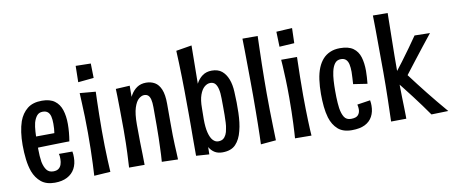

<svg xmlns="http://www.w3.org/2000/svg" viewBox="-65 -969 2925 1242"><g transform="rotate(-10 1398.0 -348.5)"><path d="M210 12Q154 12 120.5 -15.5Q87 -43 70 -88Q57 -124 51.5 -169Q46 -214 46 -264Q46 -308 51.5 -347Q57 -386 68 -418Q86 -467 122 -496Q158 -525 218 -525Q271 -525 301.5 -502.5Q332 -480 345 -440Q358 -400 358 -348Q358 -321 355.5 -293Q353 -265 348 -235L261 -298Q264 -317 265 -334Q266 -351 266 -366Q266 -393 261.5 -412.5Q257 -432 245 -443Q233 -454 211 -454Q187 -454 173 -437.5Q159 -421 151 -393Q145 -368 143 -336Q141 -304 141 -270Q141 -245 141 -221Q141 -197 142.5 -176Q144 -155 147 -136Q154 -102 169 -82Q184 -62 213 -62Q235 -62 247.5 -71.5Q260 -81 265.5 -97Q271 -113 271 -132Q271 -140 270.5 -149Q270 -158 267 -167H356Q358 -157 358.5 -147.5Q359 -138 359 -128Q359 -86 342 -54.5Q325 -23 291.5 -5.5Q258 12 210 12ZM77 -227 75 -303 336 -305 348 -235Q348 -235 330 -235Q312 -235 283 -234Q254 -233 218 -232.5Q182 -232 145 -230.5Q108 -229 77 -227Z M468 12Q470 -21 472 -66Q474 -111 475 -162.5Q476 -214 476 -267Q476 -323 474.5 -374Q473 -425 471 -465.5Q469 -506 468 -531L572 -522Q571 -499 570 -460Q569 -421 568 -371Q567 -321 567 -266Q567 -216 568 -166.5Q569 -117 571 -73.5Q573 -30 575 5ZM471 -602 473 -709 572 -707 574 -612Z M1020 2 914 -1Q916 -23 917 -46Q918 -69 919 -96.5Q920 -124 921 -158Q922 -192 922 -237Q922 -253 922 -271Q922 -289 922 -310.5Q922 -332 922 -358Q922 -390 917 -409.5Q912 -429 902 -437.5Q892 -446 876 -446Q859 -446 840.5 -430.5Q822 -415 809.5 -376Q797 -337 797 -267L757 -234Q757 -275 761 -315.5Q765 -356 774.5 -393.5Q784 -431 800.5 -460Q817 -489 842 -506Q867 -523 902 -523Q934 -523 959 -508.5Q984 -494 998.5 -459.5Q1013 -425 1013 -365Q1013 -329 1013 -309.5Q1013 -290 1013 -276.5Q1013 -263 1013 -243Q1013 -194 1013.5 -158Q1014 -122 1015.5 -95Q1017 -68 1018 -45Q1019 -22 1020 2ZM699 -1Q700 -25 701.5 -47.5Q703 -70 704 -97Q705 -124 706 -160Q707 -196 707 -247Q707 -317 706 -374.5Q705 -432 704.5 -469.5Q704 -507 703 -517L795 -522Q795 -504 794.5 -466Q794 -428 795 -376.5Q796 -325 797 -267Q797 -198 798 -151Q799 -104 800 -69.5Q801 -35 801 -1Z M1312 7Q1281 7 1260 -6.5Q1239 -20 1226 -43L1225 5L1139 -1Q1139 -22 1139 -52.5Q1139 -83 1139 -120Q1139 -157 1139.5 -196.5Q1140 -236 1139.5 -274Q1139 -312 1139 -345Q1139 -384 1138.5 -428.5Q1138 -473 1137 -518.5Q1136 -564 1134.5 -608.5Q1133 -653 1131 -692L1234 -709L1231 -458Q1247 -489 1272.5 -507.5Q1298 -526 1334 -526Q1375 -526 1400 -505.5Q1425 -485 1439 -449Q1453 -413 1455 -365Q1457 -330 1457.5 -295Q1458 -260 1457 -227.5Q1456 -195 1452.5 -165.5Q1449 -136 1442 -110Q1429 -56 1399 -24.5Q1369 7 1312 7ZM1297 -68Q1317 -68 1329 -76.5Q1341 -85 1349 -101Q1357 -117 1360 -139Q1364 -156 1365 -179Q1366 -202 1366.5 -228.5Q1367 -255 1366.5 -283Q1366 -311 1366 -338Q1366 -374 1360 -399Q1354 -424 1342.5 -436.5Q1331 -449 1311 -449Q1291 -449 1272.5 -433.5Q1254 -418 1242 -384.5Q1230 -351 1230 -297L1229 -226Q1229 -171 1238 -136Q1247 -101 1262.5 -84.5Q1278 -68 1297 -68Z M1565 -1Q1566 -27 1567 -60.5Q1568 -94 1568.5 -134Q1569 -174 1569.5 -221Q1570 -268 1570 -321Q1570 -364 1569.5 -415.5Q1569 -467 1568.5 -519Q1568 -571 1567.5 -616.5Q1567 -662 1566 -695H1666Q1665 -655 1663.5 -608Q1662 -561 1661 -511.5Q1660 -462 1659.5 -413Q1659 -364 1659 -320Q1659 -268 1660 -209.5Q1661 -151 1662.5 -98.5Q1664 -46 1665 -10Z M1897 0 1789 -1Q1790 -13 1791.5 -38Q1793 -63 1794.5 -97.5Q1796 -132 1797 -175Q1798 -218 1798 -267Q1798 -334 1796 -387Q1794 -440 1792 -473.5Q1790 -507 1789 -517H1893Q1893 -509 1892 -474.5Q1891 -440 1890 -386.5Q1889 -333 1889 -266Q1889 -219 1890 -177Q1891 -135 1892 -100Q1893 -65 1894.5 -39.5Q1896 -14 1897 0ZM1891 -608 1793 -602 1790 -701 1894 -707Z M2161 11Q2103 11 2070 -18.5Q2037 -48 2022 -97Q2012 -131 2008 -170.5Q2004 -210 2004 -254Q2004 -303 2010 -347Q2016 -391 2030 -425Q2043 -456 2062.5 -478Q2082 -500 2110.5 -512.5Q2139 -525 2176 -525Q2232 -525 2262.5 -503Q2293 -481 2305 -442Q2317 -403 2317 -351Q2317 -331 2315.5 -310Q2314 -289 2312 -267L2220 -281Q2221 -302 2222.5 -322.5Q2224 -343 2224 -361Q2224 -389 2219.5 -410Q2215 -431 2203 -442.5Q2191 -454 2170 -454Q2144 -454 2129.5 -435Q2115 -416 2108 -384Q2102 -357 2100 -325Q2098 -293 2098 -259Q2098 -237 2098.5 -217Q2099 -197 2100.5 -178.5Q2102 -160 2104 -144Q2110 -106 2124 -84Q2138 -62 2168 -62Q2202 -62 2215 -77Q2228 -92 2228 -115Q2228 -123 2227 -130.5Q2226 -138 2224 -146L2310 -159Q2312 -149 2312.5 -140Q2313 -131 2313 -123Q2313 -83 2296.5 -52.5Q2280 -22 2247 -5.5Q2214 11 2161 11Z M2685 0Q2639 -66 2587.5 -133.5Q2536 -201 2480 -270Q2525 -327 2556.5 -369.5Q2588 -412 2614 -448Q2640 -484 2666 -522L2767 -520Q2735 -480 2705.5 -442.5Q2676 -405 2645 -365Q2614 -325 2577 -277Q2628 -209 2680 -143.5Q2732 -78 2796 -3ZM2420 0Q2420 0 2420.5 -19.5Q2421 -39 2422 -71.5Q2423 -104 2424 -145.5Q2425 -187 2425.5 -232Q2426 -277 2426 -321Q2426 -364 2425.5 -414.5Q2425 -465 2425 -515Q2425 -565 2424.5 -606Q2424 -647 2423.5 -671.5Q2423 -696 2423 -696L2520 -695Q2520 -695 2519.5 -670.5Q2519 -646 2518.5 -605Q2518 -564 2517 -514.5Q2516 -465 2515.5 -415Q2515 -365 2515 -321Q2515 -277 2515.5 -232Q2516 -187 2517 -145.5Q2518 -104 2519 -71.5Q2520 -39 2520 -20Q2520 -1 2520 -1Z"/></g></svg>

Font: Truculenta SemiBold
Style: Regular
Weight: 600
Version: Version 1.002